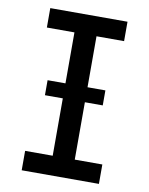

<svg xmlns="http://www.w3.org/2000/svg" viewBox="-83 -796 666 857"><g transform="rotate(10 250.0 -367.5)"><path d="M75 0V-88H200V-647H75V-735H425V-647H300V-88H425V0ZM119 -348V-416H381V-348Z"/></g></svg>

Font: Iosevka Slab Semibold
Style: Regular
Weight: 600
Monospace: yes
Designer: Belleve Invis
Foundry: Belleve Invis
Version: Version 11.1.1; ttfautohint (v1.8.3)